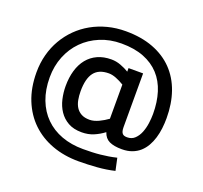

<svg xmlns="http://www.w3.org/2000/svg" viewBox="-141 -852 1230 1166"><g transform="rotate(20 474.0 -269.5)"><path d="M893.1 -277.8Q893.1 -244.6 889.2 -211.7Q885.3 -178.7 876.2 -148.7Q867.2 -118.7 852.5 -93Q837.9 -67.4 816.7 -48.3Q795.4 -29.3 766.8 -18.6Q738.3 -7.8 701.2 -7.8Q650.4 -7.8 620.4 -22Q590.3 -36.1 578.1 -73.2Q547.4 -49.8 512.9 -35.4Q478.5 -21 437 -21Q384.3 -21 348.6 -41.3Q313 -61.5 291 -94.5Q269 -127.4 259.5 -168.7Q250 -210 250 -252Q250 -307.6 263.4 -353.3Q276.9 -398.9 303.2 -431.4Q329.6 -463.9 368.2 -481.4Q406.7 -499 457 -499Q487.8 -499 517.3 -488Q546.9 -477.1 571.8 -461.9V-484.9H666V-138.2Q666 -122.6 668.7 -112.5Q671.4 -102.5 676.5 -96.9Q681.6 -91.3 689.2 -89.1Q696.8 -86.9 707 -86.9Q736.8 -86.9 756.3 -105.7Q775.9 -124.5 787.1 -152.8Q798.3 -181.2 802.7 -213.6Q807.1 -246.1 807.1 -273.9Q807.1 -350.6 787.6 -412.8Q768.1 -475.1 727.8 -519Q687.5 -563 626.5 -586.9Q565.4 -610.8 481.9 -610.8Q407.2 -610.8 344.5 -584.7Q281.7 -558.6 236.6 -512.9Q191.4 -467.3 166.3 -404.8Q141.1 -342.3 141.1 -269Q141.1 -189 165.3 -125.7Q189.5 -62.5 233.9 -18.6Q278.3 25.4 340.8 48.6Q403.3 71.8 480 71.8Q509.8 71.8 537.4 70.8Q564.9 69.8 590.8 67.1Q616.7 64.5 642.1 60.3Q667.5 56.2 693.8 49.8L710.9 128.9Q658.2 141.6 598.4 146.2Q538.6 150.9 479 150.9Q386.2 150.9 308.6 122.3Q231 93.8 174.6 39.8Q118.2 -14.2 86.7 -92.3Q55.2 -170.4 55.2 -270Q55.2 -330.1 69.6 -384.5Q84 -439 111.1 -485.6Q138.2 -532.2 176.3 -570.1Q214.4 -607.9 261.7 -634.5Q309.1 -661.1 364.3 -675.5Q419.4 -689.9 481 -689.9Q581.5 -689.9 658.4 -660.6Q735.4 -631.3 787.6 -577.4Q839.8 -523.4 866.5 -447.3Q893.1 -371.1 893.1 -277.8ZM570.8 -377.9Q545.4 -393.6 519.3 -403.8Q493.2 -414.1 471.2 -414.1Q406.2 -414.1 376.2 -374.5Q346.2 -335 346.2 -253.9Q346.2 -224.6 351.1 -198.2Q356 -171.9 368.4 -152.1Q380.9 -132.3 402.1 -120.6Q423.3 -108.9 456.1 -108.9Q470.2 -108.9 485.4 -113Q500.5 -117.2 515.1 -124Q529.8 -130.9 543.9 -139.4Q558.1 -147.9 570.8 -157.2Z"/></g></svg>

Font: Lorenzo Sans Medium
Style: Regular
Weight: 500
Foundry: Intel Corporation
Version: Version 1.00; ttfautohint (v1.5)